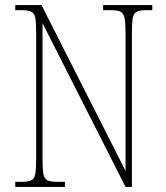

<svg xmlns="http://www.w3.org/2000/svg" viewBox="-20 -734 651 754"><path d="M40 0V-20H66Q91 -20 103 -26Q115 -32 118.5 -51Q122 -70 122 -108V-606Q122 -645 118.5 -663.5Q115 -682 103 -688Q91 -694 66 -694H40V-714H143L473 -63V-606Q473 -645 469 -663.5Q465 -682 453.5 -688Q442 -694 417 -694H385V-714H578V-694H554Q529 -694 517 -688Q505 -682 501.5 -663.5Q498 -645 498 -606V0H473L147 -643V-108Q147 -70 150.5 -51Q154 -32 166 -26Q178 -20 203 -20H235V0Z"/></svg>

Font: Noto Serif Tamil Condensed Thin
Style: Regular
Weight: 100
Width: 3
Designer: Indian Type Foundry, Tom Grace, and the Monotype Design Team
Foundry: Monotype Imaging Inc.
Version: Version 2.004; ttfautohint (v1.8.4.7-5d5b)